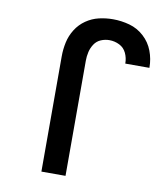

<svg xmlns="http://www.w3.org/2000/svg" viewBox="-83 -811 743 878"><g transform="rotate(10 288.0 -371.5)"><path d="M169 0H281V-535Q281 -555 285.5 -575Q290 -595 301.5 -612.5Q313 -630 332 -638Q351 -646 371 -646Q396 -646 418 -635Q440 -624 450.5 -601.5Q461 -579 461 -554V-553H573V-555Q573 -594 559 -631Q545 -668 515.5 -695Q486 -722 448 -732.5Q410 -743 371 -743Q338 -743 306 -735.5Q274 -728 246.5 -709Q219 -690 201 -661.5Q183 -633 176 -600.5Q169 -568 169 -535Z"/></g></svg>

Font: Iosevka Sparkle Semibold
Style: Regular
Weight: 600
Designer: Belleve Invis
Foundry: Belleve Invis
Version: Version 4.5.0; ttfautohint (v1.8.3)